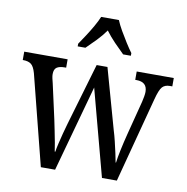

<svg xmlns="http://www.w3.org/2000/svg" viewBox="-84 -847 903 928"><g transform="rotate(10 367.5 -383.0)"><path d="M65 -442Q56 -474 42 -484.5Q28 -495 3 -495H1V-536H214V-495H207Q181 -495 168 -486Q155 -477 155 -453Q155 -444 157.5 -432.5Q160 -421 163 -410L201 -239Q206 -215 212 -185.5Q218 -156 223 -129Q228 -102 230 -86H233Q235 -102 241 -127Q247 -152 254 -179.5Q261 -207 268 -230L357 -533H410L493 -237Q500 -215 507 -186Q514 -157 520 -129.5Q526 -102 529 -85H531Q534 -110 542 -148Q550 -186 562 -233L604 -396Q607 -408 609.5 -422.5Q612 -437 612 -446Q612 -495 559 -495H553V-536H735V-495H723Q699 -495 686 -481Q673 -467 660 -417L550 0H477L364 -424L247 0H177ZM251 -619Q264 -638 281 -664Q298 -690 313.5 -717Q329 -744 338 -766H425Q434 -744 449.5 -717Q465 -690 481.5 -664Q498 -638 512 -619V-606H474Q451 -628 426 -654Q401 -680 381 -707Q362 -680 337 -654Q312 -628 289 -606H251Z"/></g></svg>

Font: Noto Serif Myanmar Cond
Style: Regular
Weight: 400
Width: 3
Designer: Ben Mitchell and the Monotype Design Team
Foundry: Monotype Imaging Inc.
Version: Version 2.106; ttfautohint (v1.8.4.7-5d5b)